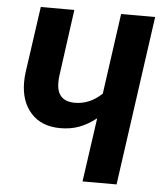

<svg xmlns="http://www.w3.org/2000/svg" viewBox="-51 -736 656 781"><g transform="rotate(5 277.0 -346.0)"><path d="M551 -692 454 0H315L352 -261Q316 -233 281.5 -220.5Q247 -208 206 -208Q129 -208 86 -255.5Q43 -303 43 -382Q43 -403 46 -424L84 -692H221L184 -422Q182 -411 182 -392Q182 -316 256 -316Q317 -316 366 -363L412 -692Z"/></g></svg>

Font: Fira Sans Condensed SemiBold
Style: Italic
Weight: 600
Width: 3
Italic angle: -8°
Designer: bBox Type GmbH & Carrois Corporate GbR & Edenspiekermann AG
Foundry: bBox Type GmbH & Carrois Corporate GbR & Edenspiekermann AG
Version: Version 4.301